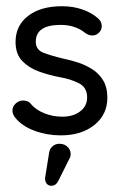

<svg xmlns="http://www.w3.org/2000/svg" viewBox="-20 -425 390 617"><path d="M175 10Q131 10 90.5 -5Q50 -20 28 -48Q20 -59 20 -70Q20 -83 30.5 -92.5Q41 -102 54 -102Q61 -102 68 -99.5Q75 -97 79 -91Q95 -72 122.5 -61Q150 -50 180 -50Q215 -50 237.5 -67Q260 -84 260 -112Q260 -144 233.5 -157.5Q207 -171 172 -177Q140 -183 107 -194.5Q74 -206 52 -228.5Q30 -251 30 -290Q30 -343 70.5 -374Q111 -405 179 -405Q215 -405 245 -394.5Q275 -384 295 -366Q307 -356 307 -341Q307 -329 298 -320Q289 -311 277 -311Q265 -311 254 -319Q222 -345 175 -345Q95 -345 95 -291Q95 -265 119.5 -255.5Q144 -246 186 -236Q206 -232 229.5 -224.5Q253 -217 275 -203.5Q297 -190 311 -167.5Q325 -145 325 -111Q325 -57 283.5 -23.5Q242 10 175 10ZM168 155Q160 172 145 172Q135 172 129.5 164.5Q124 157 125 146L138 65Q140 53 149 45Q158 37 171 37Q189 37 199.5 49.5Q210 62 206 79Z"/></svg>

Font: Dongle
Style: Regular
Weight: 400
Designer: Yanghee Ryu
Foundry: Yanghee Ryu
Version: Version 2.000